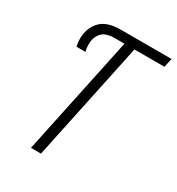

<svg xmlns="http://www.w3.org/2000/svg" viewBox="-171 -823 859 931"><g transform="rotate(30 258.5 -357.0)"><path d="M198 0 338 -664H506L517 -714H232Q154 -714 118.5 -675Q83 -636 83 -577Q83 -554 88 -535H138Q133 -554 133 -575Q133 -613 154.5 -638.5Q176 -664 227 -664H282L142 0Z"/></g></svg>

Font: Noto Sans UI SemiCondensed Light
Style: Italic
Weight: 300
Width: 4
Designer: Monotype Design Team
Foundry: Monotype Imaging Inc.
Version: 1.001